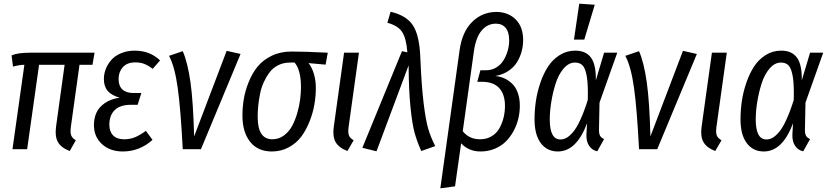

<svg xmlns="http://www.w3.org/2000/svg" viewBox="-20 -813 4515 1046"><path d="M413.1 -460 366.2 -123Q361.8 -91.3 367.7 -75.9Q373.5 -60.5 393.1 -48.8L359.9 9.8Q313 -8.3 295.7 -38.8Q278.3 -69.3 285.2 -122.1L332 -460H192.9L127.9 0H47.9L112.8 -460Q87.4 -460 50.8 -450.2L43 -511.2Q76.7 -525.9 144 -525.9H495.1L483.9 -460Z M648.9 12.2Q579.6 12.2 535.6 -27.8Q491.7 -67.9 491.7 -131.8Q491.7 -168 504.9 -198Q518.1 -228 550.5 -251Q583 -273.9 631.8 -280.8Q588.4 -293 567.1 -317.4Q545.9 -341.8 545.9 -382.8Q545.9 -410.2 556.2 -436.8Q566.4 -463.4 586.4 -486.3Q606.4 -509.3 639.9 -523.2Q673.3 -537.1 714.8 -537.1Q796.4 -537.1 852.1 -483.9L812 -438Q788.6 -455.6 767.3 -464.4Q746.1 -473.1 716.8 -473.1Q672.4 -473.1 649.2 -447Q626 -420.9 626 -382.8Q626 -345.2 646.7 -325.7Q667.5 -306.2 708 -306.2H750L730 -242.2H695.8Q633.3 -242.2 604.5 -212.9Q575.7 -183.6 575.7 -133.8Q575.7 -96.2 596.4 -75.2Q617.2 -54.2 655.8 -54.2Q688.5 -54.2 715.1 -65.2Q741.7 -76.2 774.9 -100.1L811 -50.8Q740.2 12.2 648.9 12.2Z M975.6 -534.2Q1002.4 -472.7 1017.6 -365.7Q1032.7 -258.8 1037.6 -69.8L1214.8 -536.1L1290.5 -519L1074.7 0H975.6Q964.4 -218.3 948.2 -334.2Q932.1 -450.2 900.9 -508.8Z M1460.9 12.2Q1384.8 12.2 1342.8 -40.3Q1300.8 -92.8 1300.8 -183.1Q1300.8 -228 1308.1 -272.7Q1315.4 -317.4 1334.5 -365.2Q1353.5 -413.1 1382.6 -449.2Q1411.6 -485.4 1459.5 -508.8Q1507.3 -532.2 1567.9 -532.2Q1639.6 -532.2 1765.6 -525.9L1753.9 -460.9L1660.6 -469.2Q1678.7 -447.8 1689.7 -411.6Q1700.7 -375.5 1700.7 -334Q1700.7 -290.5 1693.1 -245.4Q1685.5 -200.2 1667.2 -153.3Q1648.9 -106.4 1622.6 -70.3Q1596.2 -34.2 1554.2 -11Q1512.2 12.2 1460.9 12.2ZM1463.9 -54.2Q1498.5 -54.2 1526.4 -74.7Q1554.2 -95.2 1571 -126.2Q1587.9 -157.2 1599.4 -196.8Q1610.8 -236.3 1615.2 -271.7Q1619.6 -307.1 1619.6 -338.9Q1619.6 -430.7 1585 -472.2H1560.5Q1524.9 -472.2 1496.1 -458Q1467.3 -443.8 1448.7 -418.9Q1430.2 -394 1416.7 -364.7Q1403.3 -335.4 1396.5 -300.5Q1389.6 -265.6 1386.7 -235.6Q1383.8 -205.6 1383.8 -175.8Q1383.8 -54.2 1463.9 -54.2Z M1935.5 -525.9 1879.4 -123Q1875 -90.8 1880.9 -75.4Q1886.7 -60.1 1906.7 -48.8L1872.6 9.8Q1825.7 -8.3 1808.3 -39.1Q1791 -69.8 1798.3 -122.1L1854.5 -525.9Z M2107.9 -749Q2195.8 -728.5 2230.7 -673.3Q2265.6 -618.2 2270 -497.1Q2276.4 -345.2 2287.8 -251.5Q2299.3 -157.7 2313 -111.3Q2326.7 -64.9 2351.1 -17.1L2274.9 9.8Q2251.5 -43 2238.5 -90.1Q2225.6 -137.2 2216.3 -228.8Q2207 -320.3 2206.1 -457L2031.2 11.2L1954.1 -7.8L2169.9 -534.2L2199.2 -527.8Q2193.8 -602.5 2171.6 -637.7Q2149.4 -672.9 2090.3 -689Z M2378.9 212.9 2483.9 -540Q2497.6 -639.6 2552.5 -693.8Q2607.4 -748 2685.1 -748Q2750 -747.1 2790 -706.5Q2830.1 -666 2830.1 -595.2Q2830.1 -562.5 2821.5 -531.5Q2813 -500.5 2795.7 -472.9Q2778.3 -445.3 2748 -425.5Q2717.8 -405.8 2678.2 -398.9Q2704.1 -396.5 2726.8 -386.5Q2749.5 -376.5 2769.3 -357.9Q2789.1 -339.4 2800.5 -308.1Q2812 -276.9 2812 -236.8Q2812 -202.1 2804 -167.5Q2795.9 -132.8 2778.6 -100.3Q2761.2 -67.9 2736.6 -43Q2711.9 -18.1 2676 -2.9Q2640.1 12.2 2598.1 12.2Q2533.7 12.2 2492.2 -32.2L2459 202.1ZM2595.2 -54.2Q2631.3 -54.2 2658.7 -70.8Q2686 -87.4 2701.2 -115Q2716.3 -142.6 2723.6 -173.1Q2731 -203.6 2731 -235.8Q2731 -299.3 2699.5 -333.3Q2668 -367.2 2606.9 -367.2H2580.1L2597.2 -430.2H2627.9Q2659.2 -430.2 2684.1 -445.6Q2709 -460.9 2723.6 -485.4Q2738.3 -509.8 2746.1 -537.4Q2753.9 -564.9 2753.9 -592.8Q2753.9 -638.7 2734.6 -661.4Q2715.3 -684.1 2681.2 -684.1Q2635.7 -684.1 2604.2 -647Q2572.8 -609.9 2562 -535.2L2501 -98.1Q2536.1 -54.2 2595.2 -54.2Z M3135.7 -793 3220.2 -787.1 3163.1 -597.2H3106.9ZM3113.8 -537.1Q3171.9 -537.1 3199.7 -499Q3227.5 -460.9 3226.1 -375L3271 -525.9H3342.8L3246.1 -253.9L3243.2 -105Q3243.2 -84 3249.3 -73.2Q3255.4 -62.5 3271 -55.2L3233.9 11.2Q3206.5 5.9 3189.9 -18.1Q3173.3 -42 3174.8 -81.1L3178.2 -141.1Q3120.6 12.2 3019 12.2Q2960.4 12.2 2926.3 -33.2Q2892.1 -78.6 2892.1 -163.1Q2892.1 -211.9 2899.4 -262Q2906.7 -312 2923.8 -362.1Q2940.9 -412.1 2965.8 -450.4Q2990.7 -488.8 3029.1 -512.9Q3067.4 -537.1 3113.8 -537.1ZM3112.8 -472.2Q3078.1 -472.2 3050.3 -439.5Q3022.5 -406.7 3006.8 -357.2Q2991.2 -307.6 2983.2 -256.8Q2975.1 -206.1 2975.1 -162.1Q2975.1 -53.2 3033.2 -53.2Q3050.8 -53.2 3067.1 -62.5Q3083.5 -71.8 3102.5 -94.2Q3121.6 -116.7 3141.8 -160.6Q3162.1 -204.6 3182.1 -268.1Q3184.6 -348.6 3177.2 -393.8Q3169.9 -439 3154.8 -455.6Q3139.6 -472.2 3112.8 -472.2Z M3461.4 -534.2Q3488.3 -472.7 3503.4 -365.7Q3518.6 -258.8 3523.4 -69.8L3700.7 -536.1L3776.4 -519L3560.5 0H3461.4Q3450.2 -218.3 3434.1 -334.2Q3418 -450.2 3386.7 -508.8Z M3939.5 -525.9 3883.3 -123Q3878.9 -90.8 3884.8 -75.4Q3890.6 -60.1 3910.6 -48.8L3876.5 9.8Q3829.6 -8.3 3812.3 -39.1Q3794.9 -69.8 3802.2 -122.1L3858.4 -525.9Z M4235.8 -537.1Q4293.9 -537.1 4321.8 -499Q4349.6 -460.9 4348.1 -375L4393.1 -525.9H4464.8L4368.2 -253.9L4365.2 -105Q4365.2 -84 4371.3 -73.2Q4377.4 -62.5 4393.1 -55.2L4356 11.2Q4328.6 5.9 4312 -18.1Q4295.4 -42 4296.9 -81.1L4300.3 -141.1Q4242.7 12.2 4141.1 12.2Q4082.5 12.2 4048.3 -33.2Q4014.2 -78.6 4014.2 -163.1Q4014.2 -211.9 4021.5 -262Q4028.8 -312 4045.9 -362.1Q4063 -412.1 4087.9 -450.4Q4112.8 -488.8 4151.1 -512.9Q4189.5 -537.1 4235.8 -537.1ZM4234.9 -472.2Q4200.2 -472.2 4172.4 -439.5Q4144.5 -406.7 4128.9 -357.2Q4113.3 -307.6 4105.2 -256.8Q4097.2 -206.1 4097.2 -162.1Q4097.2 -53.2 4155.3 -53.2Q4172.9 -53.2 4189.2 -62.5Q4205.6 -71.8 4224.6 -94.2Q4243.7 -116.7 4263.9 -160.6Q4284.2 -204.6 4304.2 -268.1Q4306.6 -348.6 4299.3 -393.8Q4292 -439 4276.9 -455.6Q4261.7 -472.2 4234.9 -472.2Z"/></svg>

Font: Fira Sans Compressed Book
Style: Italic
Weight: 350
Width: 3
Italic angle: -8°
Designer: Carrois Corporate & Edenspiekermann AG
Foundry: Carrois Corporate GbR & Edenspiekermann AG
Version: Version 4.203;PS 004.203;hotconv 1.0.88;makeotf.lib2.5.64775